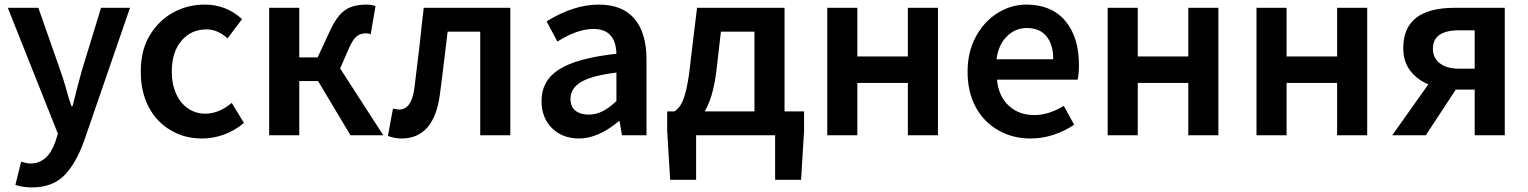

<svg xmlns="http://www.w3.org/2000/svg" viewBox="-20 -589 6654 836"><path d="M47 216 72 115 91 120Q102 123 112 123Q188 123 221 28L232 -7L14 -555H147L242 -284Q253 -254 267 -206Q277 -167 291 -127H296Q300 -144 316 -206L337 -284L420 -555H546L346 25Q309 127 257.5 177Q206 227 120 227Q78 227 47 216Z M725 -21Q663 -56 628 -122Q593 -188 593 -277Q593 -371 632 -435Q671 -500 734 -534.5Q797 -569 872 -569Q964 -569 1034 -506L971 -422Q948 -442 926 -451.5Q904 -461 879 -461Q812 -461 770 -411.5Q728 -362 728 -277Q728 -223 746.5 -181.5Q765 -140 798.5 -117Q832 -94 874 -94Q933 -94 989 -141L1042 -54Q1004 -21 956.5 -3.5Q909 14 861 14Q783 14 725 -21Z M1152 -555H1283V-339H1363L1415 -451Q1436 -498 1461 -526Q1483 -550 1511 -559.5Q1539 -569 1576 -569Q1600 -569 1615 -562L1594 -440Q1585 -444 1574 -444Q1549 -444 1532.5 -430.5Q1516 -417 1499 -378L1461 -291L1649 0H1506L1365 -236H1283V0H1152Z M1669 3 1691 -116 1704 -114Q1712 -112 1718 -112Q1774 -112 1785 -211L1806 -384Q1818 -498 1825 -555H2202V0H2071V-451H1929L1921 -384Q1904 -241 1895 -175Q1869 14 1728 14Q1699 14 1669 3Z M2338 -149Q2338 -239 2415.5 -287.5Q2493 -336 2664 -355Q2661 -463 2564 -463Q2494 -463 2407 -408L2360 -496Q2478 -569 2587 -569Q2690 -569 2742.5 -507.5Q2795 -446 2795 -329V0H2688L2678 -61H2674Q2584 14 2502 14Q2429 14 2383.5 -31Q2338 -76 2338 -149ZM2664 -149V-273Q2558 -260 2511 -232.5Q2464 -205 2464 -159Q2464 -124 2485.5 -107Q2507 -90 2544 -90Q2575 -90 2603.5 -104.5Q2632 -119 2664 -149Z M3011 194H2898L2885 -19V-104H3481V-19L3468 194H3355V0H3011ZM3265 -451H3119L3101 -295Q3086 -156 3040 -91Q3000 -35 2934 -28L2916 -104Q2931 -112 2943 -131Q2972 -175 2987 -323L3015 -555H3396V-39H3265Z M3582 -555H3713V-343H3933V-555H4064V0H3933V-228H3713V0H3582Z M4328 -21Q4264 -57 4228.5 -122.5Q4193 -188 4193 -277Q4193 -363 4229 -429.5Q4265 -496 4324 -532.5Q4383 -569 4449 -569Q4558 -569 4618 -498.5Q4678 -428 4678 -305Q4678 -265 4672 -242H4321Q4328 -170 4372 -129Q4416 -88 4484 -88Q4546 -88 4612 -128L4657 -46Q4616 -18 4567 -2Q4518 14 4467 14Q4390 14 4328 -21ZM4451 -467Q4401 -467 4364 -430.5Q4327 -394 4319 -331H4566Q4566 -395 4536.5 -431Q4507 -467 4451 -467Z M4803 -555H4934V-343H5154V-555H5285V0H5154V-228H4934V0H4803Z M5451 -555H5582V-343H5802V-555H5933V0H5802V-228H5582V0H5451Z M6401 -199H6320Q6260 -199 6207.5 -218.5Q6155 -238 6122.5 -278.5Q6090 -319 6090 -380Q6090 -555 6314 -555H6532V0H6401ZM6401 -457H6333Q6219 -457 6219 -377Q6219 -337 6249 -313.5Q6279 -290 6333 -290H6401ZM6232 -268 6340 -231 6188 0H6042Z"/></svg>

Font: Merged Yaku Han JP SemiBold
Style: Regular
Weight: 600
Designer: Ryoko NISHIZUKA 西塚涼子 (kana, bopomofo & ideographs); Paul D. Hunt (Latin, Greek & Cyrillic); Sandoll Communications 산돌커뮤니
Foundry: Adobe
Version: Version 2.004